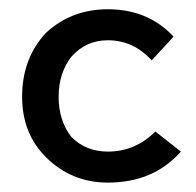

<svg xmlns="http://www.w3.org/2000/svg" viewBox="-20 -387 419 411"><path d="M78.1 -50.8Q27.3 -101.6 27.3 -179.7Q27.3 -261.7 78.1 -316.4Q132.8 -367.2 210.9 -367.2Q296.9 -367.2 351.6 -308.6L304.7 -257.8Q265.6 -300.8 210.9 -300.8Q164.1 -300.8 132.8 -265.6Q105.5 -230.5 105.5 -179.7Q105.5 -128.9 132.8 -93.8Q164.1 -62.5 210.9 -62.5Q269.5 -62.5 312.5 -105.5L367.2 -62.5Q308.6 3.9 210.9 3.9Q132.8 3.9 78.1 -50.8Z"/></svg>

Font: 和音 by 宁静之雨，公众号njzyshare
Style: Regular
Weight: 400
Designer: Steve Matteson
Foundry: Ascender Corporation
Version: Version 6.00;June 8, 2018;FontCreator 11.0.0.2388 32-bit